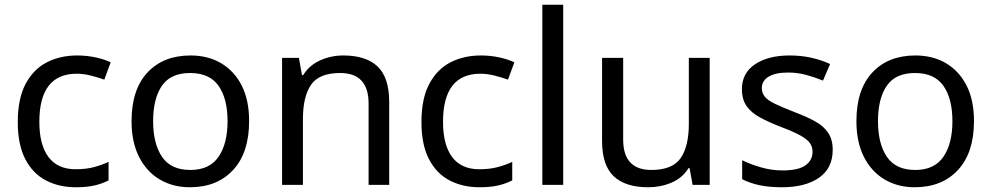

<svg xmlns="http://www.w3.org/2000/svg" viewBox="-20 -780 4183 810"><path d="M300 10Q229 10 173.5 -19Q118 -48 86.5 -109Q55 -170 55 -265Q55 -364 88 -426Q121 -488 177.5 -517Q234 -546 306 -546Q347 -546 385 -537.5Q423 -529 447 -517L420 -444Q396 -453 364 -461Q332 -469 304 -469Q146 -469 146 -266Q146 -169 184.5 -117.5Q223 -66 299 -66Q343 -66 376.5 -75Q410 -84 438 -97V-19Q411 -5 378.5 2.5Q346 10 300 10Z M1031 -269Q1031 -136 963.5 -63Q896 10 781 10Q710 10 654.5 -22.5Q599 -55 567 -117.5Q535 -180 535 -269Q535 -402 602 -474Q669 -546 784 -546Q857 -546 912.5 -513.5Q968 -481 999.5 -419.5Q1031 -358 1031 -269ZM626 -269Q626 -174 663.5 -118.5Q701 -63 783 -63Q864 -63 902 -118.5Q940 -174 940 -269Q940 -364 902 -418Q864 -472 782 -472Q700 -472 663 -418Q626 -364 626 -269Z M1428 -546Q1524 -546 1573 -499.5Q1622 -453 1622 -349V0H1535V-343Q1535 -472 1415 -472Q1326 -472 1292 -422Q1258 -372 1258 -278V0H1170V-536H1241L1254 -463H1259Q1285 -505 1331 -525.5Q1377 -546 1428 -546Z M2003 10Q1932 10 1876.5 -19Q1821 -48 1789.5 -109Q1758 -170 1758 -265Q1758 -364 1791 -426Q1824 -488 1880.5 -517Q1937 -546 2009 -546Q2050 -546 2088 -537.5Q2126 -529 2150 -517L2123 -444Q2099 -453 2067 -461Q2035 -469 2007 -469Q1849 -469 1849 -266Q1849 -169 1887.5 -117.5Q1926 -66 2002 -66Q2046 -66 2079.5 -75Q2113 -84 2141 -97V-19Q2114 -5 2081.5 2.5Q2049 10 2003 10Z M2356 0H2268V-760H2356Z M2974 -536V0H2902L2889 -71H2885Q2859 -29 2813 -9.5Q2767 10 2715 10Q2618 10 2569 -36.5Q2520 -83 2520 -185V-536H2609V-191Q2609 -63 2728 -63Q2817 -63 2851.5 -113Q2886 -163 2886 -257V-536Z M3493 -148Q3493 -70 3435 -30Q3377 10 3279 10Q3223 10 3182.5 1Q3142 -8 3111 -24V-104Q3143 -88 3188.5 -74.5Q3234 -61 3281 -61Q3348 -61 3378 -82.5Q3408 -104 3408 -140Q3408 -160 3397 -176Q3386 -192 3357.5 -208Q3329 -224 3276 -244Q3224 -264 3187 -284Q3150 -304 3130 -332Q3110 -360 3110 -404Q3110 -472 3165.5 -509Q3221 -546 3311 -546Q3360 -546 3402.5 -536.5Q3445 -527 3482 -510L3452 -440Q3418 -454 3381 -464Q3344 -474 3305 -474Q3251 -474 3222.5 -456.5Q3194 -439 3194 -409Q3194 -387 3207 -371.5Q3220 -356 3250.5 -341.5Q3281 -327 3332 -307Q3383 -288 3419 -268Q3455 -248 3474 -219.5Q3493 -191 3493 -148Z M4089 -269Q4089 -136 4021.5 -63Q3954 10 3839 10Q3768 10 3712.5 -22.5Q3657 -55 3625 -117.5Q3593 -180 3593 -269Q3593 -402 3660 -474Q3727 -546 3842 -546Q3915 -546 3970.5 -513.5Q4026 -481 4057.5 -419.5Q4089 -358 4089 -269ZM3684 -269Q3684 -174 3721.5 -118.5Q3759 -63 3841 -63Q3922 -63 3960 -118.5Q3998 -174 3998 -269Q3998 -364 3960 -418Q3922 -472 3840 -472Q3758 -472 3721 -418Q3684 -364 3684 -269Z"/></svg>

Font: Noto Sans Siddham
Style: Regular
Weight: 400
Designer: Monotype Design Team
Foundry: Monotype Imaging Inc.
Version: Version 2.004; ttfautohint (v1.8.4.7-5d5b)